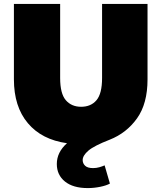

<svg xmlns="http://www.w3.org/2000/svg" viewBox="-20 -720 824 980"><path d="M428 240Q353 240 311.5 206.5Q270 173 270 117Q270 57 322 11Q193 -7 122 -91.5Q51 -176 51 -315V-700H287V-322Q287 -242 316 -208.5Q345 -175 394 -175Q444 -175 472.5 -208.5Q501 -242 501 -322V-700H733V-315Q733 -191 679.5 -116Q626 -41 540 -7Q460 24 431 49Q402 74 402 97Q402 114 414.5 126Q427 138 455 138Q472 138 487.5 133.5Q503 129 514 124L541 217Q523 227 491.5 233.5Q460 240 428 240Z"/></svg>

Font: Montserrat Black
Style: Regular
Weight: 900
Designer: Julieta Ulanovsky
Foundry: Julieta Ulanovsky
Version: Version 9.000; ttfautohint (v1.8.4.7-5d5b)